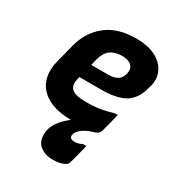

<svg xmlns="http://www.w3.org/2000/svg" viewBox="-188 -676 975 1049"><g transform="rotate(30 300.0 -151.0)"><path d="M192 128Q198 97 221.5 66.5Q245 36 278 12Q187 11 131 -20Q75 -51 55.5 -104Q36 -157 53 -225L83 -343Q107 -438 178 -495Q249 -552 366 -552Q441 -552 489.5 -526.5Q538 -501 557.5 -458.5Q577 -416 563 -366L558 -348Q538 -275 487 -244.5Q436 -214 339 -214H201L199 -206Q187 -162 204 -141Q215 -126 239 -120Q263 -114 302 -114Q350 -114 389.5 -120.5Q429 -127 466 -139H486Q479 -112 472.5 -84Q466 -56 458 -28Q458 -26 457 -24Q449 -1 427 5Q380 18 355 37Q330 56 325 76Q318 106 355 106Q378 106 402 93H422Q420 103 417 115.5Q414 128 408 150.5Q402 173 391 215Q387 231 360.5 240.5Q334 250 301 250Q244 250 212.5 218.5Q181 187 192 128ZM347 -431Q301 -431 273 -410Q245 -389 233 -341L224 -304H336Q366 -304 388 -317Q410 -330 417 -360Q425 -393 406 -412Q387 -431 347 -431Z"/></g></svg>

Font: Recursive Mn Lnr St XBd
Style: Italic
Weight: 800
Italic angle: -15°
Monospace: yes
Version: Version 1.079;hotconv 1.0.112;makeotfexe 2.5.65598; ttfautoh